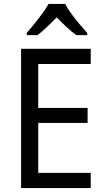

<svg xmlns="http://www.w3.org/2000/svg" viewBox="-20 -964 540 984"><path d="M445 0H88V-714H445V-636H176V-411H429V-334H176V-78H445ZM314 -944Q325 -922 345 -894.5Q365 -867 387 -841Q409 -815 427 -795V-784H371Q347 -801 321.5 -825Q296 -849 271 -875Q245 -849 220 -825Q195 -801 172 -784H117V-795Q135 -816 156.5 -842.5Q178 -869 197.5 -895.5Q217 -922 229 -944Z"/></svg>

Font: Noto Sans Hebrew SemiCondensed
Style: Regular
Weight: 400
Width: 4
Designer: Monotype Design Team
Foundry: Monotype Imaging Inc.
Version: Version 2.004; ttfautohint (v1.8.4.7-5d5b)